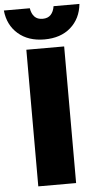

<svg xmlns="http://www.w3.org/2000/svg" viewBox="-97 -1012 542 1050"><g transform="rotate(-5 173.5 -487.0)"><path d="M-34.2 -974.4H108.2Q112.8 -944.6 128.7 -927.7Q144.6 -910.8 173.4 -910.8Q202.2 -910.8 218.1 -927.7Q234 -944.6 238.6 -974.4H380.6Q372.6 -894.2 317.8 -845.9Q263.1 -797.6 173.4 -797.6Q84.8 -797.6 29.3 -845.9Q-26.2 -894.2 -34.2 -974.4ZM69.6 -750H277.2V0H69.6Z"/></g></svg>

Font: Unbounded
Style: Regular
Weight: 400
Designer: Luke Prowse, Jean-Baptiste Morizot, Fátima Lázaro, Florian Runge
Foundry: NaN
Version: Version 1.701;gftools[0.9.28.dev5+ged2979d]